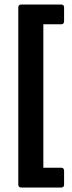

<svg xmlns="http://www.w3.org/2000/svg" viewBox="-20 -731 318 850"><path d="M73.2 99.1Q67.9 99.1 64.5 95.7Q61 92.3 61 87.4V-699.2Q61 -704.1 64.5 -707.5Q67.9 -710.9 73.2 -710.9H252Q257.3 -710.9 260.5 -707.5Q263.7 -704.1 263.7 -699.2V-635.3Q263.7 -630.4 260.5 -627Q257.3 -623.5 252 -623.5H171.9V11.7H252Q257.3 11.7 260.5 15.1Q263.7 18.6 263.7 23.4V87.4Q263.7 92.3 260.5 95.7Q257.3 99.1 252 99.1Z"/></svg>

Font: Alte DIN 1451 Mittelschrift
Style: Bold
Weight: 700
Designer: Peter Wiegel
Foundry: Peter Wiegel
Version: Version 1.003